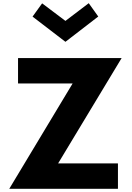

<svg xmlns="http://www.w3.org/2000/svg" viewBox="-20 -1176 827 1203"><path d="M184 -1072 390 -914 595 -1072H596L536 -1156L390 -1045L244 -1155ZM94 -812 93 -811V-654L94 -653H435L38 7H718L719 6V-151L718 -152H344L742 -812Z"/></svg>

Font: Hussar Woodtype
Style: SeBd
Weight: 900
Foundry: Cannot Into Space Fonts
Version: Version 1.07